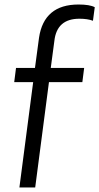

<svg xmlns="http://www.w3.org/2000/svg" viewBox="-20 -831 440 851"><path d="M136 0H66L127 -467H43L51 -530H135L153 -664Q175 -811 328 -811Q378 -811 400 -799L392 -739Q368 -748 332 -748Q232 -748 221 -650L205 -530H353L345 -467H197Z"/></svg>

Font: Tanohe Sans
Style: Italic
Weight: 400
Designer: Village Type and Design LLC & Cristiano Sobral
Foundry: Cooper Hewitt Smithsonian Design Museum
Version: Version 1.00;September 29, 2021;FontCreator 13.0.0.2655 64-b